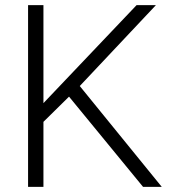

<svg xmlns="http://www.w3.org/2000/svg" viewBox="-20 -731 671 751"><path d="M250 -353 149.9 -254.4V0H89.8V-710.9H149.9V-327.6L514.2 -710.9H589.8L292 -394.5L612.8 0H539.6Z"/></svg>

Font: SteelSelectRoboto
Style: Regular
Weight: 300
Designer: Google
Version: Version 2.137; 2017